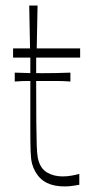

<svg xmlns="http://www.w3.org/2000/svg" viewBox="-20 -654 330 690"><path d="M212 16Q175 16 149 3.5Q123 -9 107 -37Q99 -51 95 -66.5Q91 -82 90 -110Q89 -138 89 -190Q89 -227 89 -269.5Q89 -312 89 -350.5Q89 -389 89 -415.5Q89 -442 89 -447H27V-480H88L85 -634H115L112 -480H268V-447H110Q110 -421 110 -397Q110 -373 110 -352Q110 -267 110.5 -214Q111 -161 112 -131.5Q113 -102 116 -86Q124 -49 148.5 -34.5Q173 -20 205 -20Q222 -20 238 -23Q254 -26 265 -29V10Q258 11 243.5 13.5Q229 16 212 16ZM33 -361V-393Q58 -392 82.5 -391.5Q107 -391 132 -391Q158 -391 183 -391.5Q208 -392 233 -393V-361Q208 -363 183 -363Q158 -363 132 -363Q107 -363 82.5 -363Q58 -363 33 -361Z"/></svg>

Font: Ojuju ExtraLight
Style: Regular
Weight: 200
Designer: Chisaokwu Joboson, Mirko Velimirovic
Foundry: Udi Foundry
Version: Version 1.000